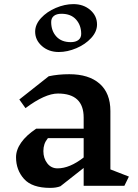

<svg xmlns="http://www.w3.org/2000/svg" viewBox="-20 -904 670 934"><path d="M585 0H387V-87L274 2Q254 10 224 10Q136 10 97 -33.5Q58 -77 58 -139Q58 -175 83 -210.5Q108 -246 156 -278H387V-332Q387 -449 262 -449Q199 -449 104 -378L74 -420L217 -533Q263 -543 317 -543Q412 -543 464.5 -497Q517 -451 517 -364V-80L607 -45ZM387 -138V-232H213Q201 -217 196 -202Q191 -187 191 -169Q191 -134 210 -109.5Q229 -85 260 -85Q319 -85 387 -138ZM452 -785Q452 -750 423.5 -719Q395 -688 351.5 -669.5Q308 -651 266 -651Q217 -651 184 -680Q151 -709 151 -750Q151 -785 179.5 -816Q208 -847 251.5 -865.5Q295 -884 337 -884Q386 -884 419 -855.5Q452 -827 452 -785ZM229 -797Q229 -754 254 -726.5Q279 -699 324 -699Q348 -699 361.5 -709.5Q375 -720 375 -739Q375 -781 350 -809Q325 -837 279 -837Q255 -837 242 -826.5Q229 -816 229 -797Z"/></svg>

Font: Inknut Antiqua Medium
Style: Regular
Weight: 500
Designer: Claus Eggers Sørensen
Foundry: Claus Eggers Sørensen
Version: Version 1.003; ttfautohint (v1.8.2) -l 8 -r 50 -G 200 -x 14 